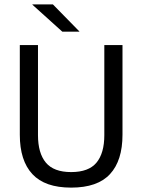

<svg xmlns="http://www.w3.org/2000/svg" viewBox="-20 -845 650 877"><path d="M305 12Q185 12 127.8 -49.8Q70.5 -111.5 70.5 -229.5V-639H153.5V-227.5Q153.5 -145.5 189.5 -102.2Q225.5 -59 305 -59Q385 -59 420.8 -102.2Q456.5 -145.5 456.5 -227.5V-639H539.5V-229.5Q539.5 -111.5 482.5 -49.8Q425.5 12 305 12ZM221.5 -825 342.5 -701.5V-700.5H264.5L128 -823.5V-825Z"/></svg>

Font: Anek Tamil Medium
Style: Regular
Weight: 400
Version: Version 1.003